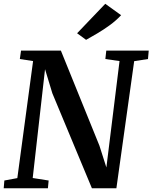

<svg xmlns="http://www.w3.org/2000/svg" viewBox="-21 -1016 822 1036"><path d="M-1 0 2.5 -42 72.5 -55 157.5 -686.5 86 -697.5 92.5 -743H307.5L515.5 -230L553 -112.5L624 -686.5L547.5 -697.5L552.5 -743H781.5L777.5 -697.5L703 -686L607 0H475L261.5 -512.5L222 -642.5L155.5 -55.5L241.5 -42L237.5 0ZM443.5 -801 395 -836.5 547 -995.5 632.5 -934Q606 -905.5 571.8 -880.5Q537.5 -855.5 503.5 -835.5Q469.5 -815.5 443.5 -801Z"/></svg>

Font: Merriweather 28pt SemiBold
Style: Italic
Weight: 600
Italic angle: -7.8°
Version: Version 2.101